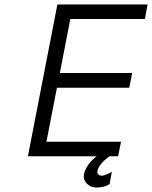

<svg xmlns="http://www.w3.org/2000/svg" viewBox="-20 -700 681 860"><path d="M237 -680H641L629 -615H295L248 -373H572L559 -307H235L188 -65H522L509 0H105ZM356 82Q360 59 376.5 36.5Q393 14 416 -2H474Q452 12 435.5 31Q419 50 417 64Q414 76 421 81.5Q428 87 437 87Q443 87 457 81.5Q471 76 481 69L471 124Q460 132 444.5 136Q429 140 413 140Q386 140 369 122.5Q352 105 356 82Z"/></svg>

Font: Teachers[wght] Italic
Style: Regular
Weight: 400
Designer: Alfredo Marco Pradil & Chank Diesel
Version: Version 1.000;Glyphs 3.1.2 (3151)